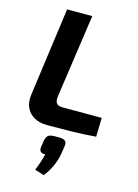

<svg xmlns="http://www.w3.org/2000/svg" viewBox="-143 -766 816 1136"><g transform="rotate(15 265.5 -198.5)"><path d="M276 -690 202 -176Q199 -150 208.5 -136.5Q218 -123 247 -123H486L483 -7Q416 -1 338 0.5Q260 2 184 2Q138 2 105 -16.5Q72 -35 56.5 -69Q41 -103 48 -150L122 -690ZM274 54Q300 54 310.5 64Q321 74 317 97L309 148Q303 184 284.5 224Q266 264 242 293L185 275Q196 249 204 224.5Q212 200 219 172Q198 173 189.5 163.5Q181 154 184 136L190 94Q195 71 207 62.5Q219 54 246 54Z"/></g></svg>

Font: Exo 2
Style: Bold Italic
Weight: 700
Italic angle: -8°
Designer: Natanael Gama
Foundry: Natanael Gama
Version: Version 2.010